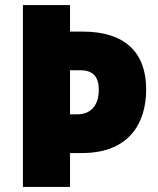

<svg xmlns="http://www.w3.org/2000/svg" viewBox="-20 -734 620 754"><path d="M554 -383C554 -528 471 -610 304 -610H255V-714H70V0H255V-133H302C487 -133 554 -250 554 -383ZM284 -285H255V-458H297C346 -458 368 -431 368 -382C368 -313 330 -285 284 -285Z"/></svg>

Font: Noto Sans Arabic UI SmCn Bk
Style: Regular
Weight: 900
Width: 4
Designer: Monotype Design Team, Nadine Chahine and Nizar Qandah
Foundry: Monotype Imaging Inc.
Version: Version 2.010